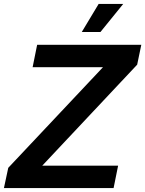

<svg xmlns="http://www.w3.org/2000/svg" viewBox="-45 -957 739 977"><path d="M-25 0 -3 -103 479 -615H121L144 -729H674L653 -628L170 -114H556L533 0ZM371 -794 457 -937H582L466 -794Z"/></svg>

Font: Mona Sans ExtraLight SemiBold
Style: Italic
Weight: 600
Italic angle: -11.6951°
Version: Version 2.000